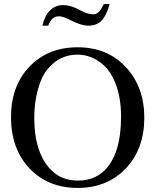

<svg xmlns="http://www.w3.org/2000/svg" viewBox="-20 -908 762 942"><path d="M489 -888H518Q502 -831 478 -806.5Q454 -782 413 -782Q381 -782 332 -806L309 -817Q285 -828 268 -828Q233 -828 217 -782H188Q199 -831 225.5 -857Q252 -883 289 -883Q323 -883 359 -865L383 -853Q412 -838 436 -838Q453 -838 464.5 -849Q476 -860 489 -888ZM688 -331Q688 -177 597 -81.5Q506 14 361 14Q215 14 124.5 -82Q34 -178 34 -334Q34 -486 124.5 -581Q215 -676 361 -676Q507 -676 597.5 -578.5Q688 -481 688 -331ZM574 -337Q574 -422 550 -489.5Q526 -557 483 -593Q427 -640 360 -640Q275 -640 217 -573Q185 -537 166.5 -470.5Q148 -404 148 -332Q148 -150 238 -67Q287 -22 362 -22Q440 -22 491 -70Q574 -150 574 -337Z"/></svg>

Font: STIX Math
Style: Regular
Weight: 400
Designer: MicroPress Inc., with final additions and corrections provided by Coen Hoffman, Elsevier (retired)
Version: Version 1.1.1